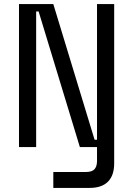

<svg xmlns="http://www.w3.org/2000/svg" viewBox="-20 -720 652 940"><path d="M443 -36H455V-700H539V80Q539 139 508.5 169.5Q478 200 419 200H241V122H401Q431 122 443 108Q455 94 455 68V0H371L169 -664H157V0H73V-700H241Z"/></svg>

Font: Space Mono
Style: Regular
Weight: 400
Monospace: yes
Designer: Colophon Foundry / Benjamin Critton
Foundry: Colophon Foundry
Version: Version 1.000;PS 1.003;hotconv 1.0.81;makeotf.lib2.5.63406